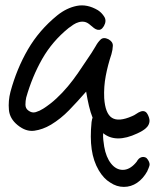

<svg xmlns="http://www.w3.org/2000/svg" viewBox="-20 -529 602 726"><path d="M540 76.2Q547.9 88.9 544.9 98.1Q542 107.4 538.1 115.2Q538.1 116.2 537.6 116.7Q537.1 117.2 537.1 118.2Q521.5 146.5 498.5 162.1Q475.6 177.7 448.2 177.7Q420.9 177.7 396.5 161.1Q372.1 146.5 353.5 115.2Q333 80.1 326.7 35.6Q320.3 -8.8 326.2 -67.4Q328.1 -80.1 330.1 -84Q322.3 -103.5 316.4 -128.4Q310.5 -153.3 305.7 -182.6Q272.5 -144.5 241.2 -112.3Q210 -80.1 172.9 -57.6Q141.6 -39.1 109.9 -34.7Q78.1 -30.3 46.9 -55.7Q16.6 -80.1 13.7 -113.8Q10.7 -147.5 19.5 -181.6Q43 -268.6 85.4 -341.8Q127.9 -415 196.3 -470.7Q231.4 -499 270.5 -506.8Q309.6 -514.6 350.6 -490.2Q365.2 -480.5 374.5 -465.3Q383.8 -450.2 373 -430.7Q367.2 -420.9 361.3 -418Q355.5 -415 348.6 -416.5Q341.8 -418 335.4 -422.9Q329.1 -427.7 322.3 -433.6Q310.5 -444.3 299.8 -446.3Q289.1 -448.2 278.3 -445.3Q267.6 -442.4 257.8 -436Q248 -429.7 239.3 -422.9Q177.7 -373 139.6 -306.2Q101.6 -239.3 79.1 -160.2Q76.2 -147.5 76.2 -133.3Q76.2 -119.1 86.9 -111.3Q100.6 -100.6 115.2 -105Q129.9 -109.4 143.6 -118.2Q170.9 -135.7 193.8 -157.2Q216.8 -178.7 236.8 -202.6Q256.8 -226.6 274.9 -252.9Q293 -279.3 310.5 -305.7Q318.4 -317.4 326.2 -329.1Q334 -340.8 341.8 -354.5Q349.6 -369.1 360.4 -379.4Q371.1 -389.6 389.6 -380.9Q407.2 -371.1 406.7 -356Q406.2 -340.8 401.4 -324.2Q387.7 -283.2 379.9 -242.2Q372.1 -201.2 374 -158.2Q377.9 -99.6 403.3 -83.5Q428.7 -67.4 479.5 -89.8Q487.3 -92.8 495.6 -98.6Q503.9 -104.5 512.2 -107.4Q520.5 -110.4 527.8 -107.4Q535.2 -104.5 541 -90.8Q546.9 -77.1 544.9 -66.9Q543 -56.6 536.1 -48.8Q529.3 -41 519.5 -35.2Q509.8 -29.3 499 -24.4Q418 13.7 370.1 -25.4Q369.1 -12.7 370.6 0Q372.1 12.7 374 25.4Q380.9 65.4 399.9 89.4Q418.9 113.3 444.3 113.3Q469.7 113.3 492.2 87.9Q494.1 85.9 494.6 85Q495.1 84 497.1 82Q500 76.2 504.9 71.3Q512.7 64.5 521.5 64.5Q525.4 64.5 530.3 66.4Q535.2 68.4 540 76.2Z"/></svg>

Font: Scriphy
Style: Regular
Weight: 400
Designer: Ala M. Lockhart
Foundry: Ala M. Lockhart
Version: Version 1.0 2021